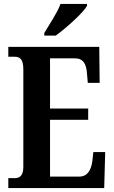

<svg xmlns="http://www.w3.org/2000/svg" viewBox="-20 -951 576 971"><path d="M204 -784V-771H262C317 -811 400 -886 420 -921V-931H286C270 -886 230 -829 204 -784ZM22 0H507L512 -182H452L447 -136C441 -92 423 -58 381 -58H233V-345H426V-402H233V-656H359C402 -656 417 -626 420 -578L424 -532H484L482 -714H22V-664H53C77 -664 98 -656 98 -601V-108C98 -65 82 -50 54 -50H22Z"/></svg>

Font: Noto Serif Devanagari ExtraCondensed
Style: Bold
Weight: 700
Width: 2
Designer: Universal Thirst, Indian Type Foundry and the Monotype Design Team
Foundry: Monotype Imaging Inc.
Version: Version 2.004